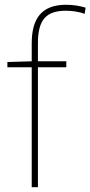

<svg xmlns="http://www.w3.org/2000/svg" viewBox="-20 -785 379 805"><path d="M258 -503V-528H139V-603C139 -701 172 -740 257 -740C282 -740 311 -736 335 -727L339 -753C314 -760 290 -765 257 -765C154 -765 113 -707 113 -603V-528L11 -525V-503H113V0H139V-503Z"/></svg>

Font: Noto Sans Meetei Mayek Thin
Style: Regular
Weight: 100
Designer: Monotype Design Team and Neelakash Kshetrimayum
Foundry: Monotype Imaging Inc.
Version: Version 2.002